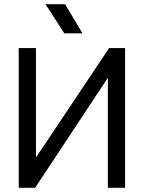

<svg xmlns="http://www.w3.org/2000/svg" viewBox="-20 -895 686 915"><path d="M196.3 -875H290L373 -736.3H286.1L209 -856.4ZM494.1 -524.4 147.5 0H69.3V-666H151.4V-144.5L500 -666H576.2V0H494.1Z"/></svg>

Font: BF_TEXT
Style: Regular
Weight: 400
Foundry: EA DICE
Version: Version 1.404